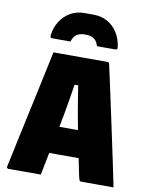

<svg xmlns="http://www.w3.org/2000/svg" viewBox="-101 -1024 852 1097"><g transform="rotate(10 325.0 -476.0)"><path d="M151 -287H348Q367 -287 384.5 -287Q402 -287 421 -287L467 -296L480 -213L493 -130H161Q158 -130 155.5 -131.5Q153 -133 151.5 -135.5Q150 -138 150 -141ZM213 0Q166 0 119 0Q72 0 25 0Q23 0 20.5 -1Q18 -2 16.5 -5Q15 -8 16 -13Q25 -53 34.5 -99Q44 -145 55 -196Q66 -247 77.5 -300.5Q89 -354 100.5 -407Q112 -460 123 -511.5Q134 -563 144 -610.5Q154 -658 163 -700Q241 -700 321 -700Q401 -700 476 -700Q480 -700 482 -699Q484 -698 485.5 -695.5Q487 -693 488 -689Q502 -625 516.5 -559Q531 -493 545.5 -424Q560 -355 575.5 -284Q591 -213 606 -140Q613 -105 620.5 -70.5Q628 -36 635 0Q589 0 542 0Q495 0 452 0Q445 0 441.5 -1.5Q438 -3 436 -8.5Q434 -14 431 -26Q418 -90 405.5 -149.5Q393 -209 382.5 -264Q372 -319 362.5 -371Q353 -423 345.5 -471.5Q338 -520 331 -566L364 -539H286L318 -566Q311 -519 303 -469.5Q295 -420 285.5 -367Q276 -314 264.5 -256.5Q253 -199 240 -135Q227 -71 213 0ZM248 -778Q222 -778 196.5 -778Q171 -778 145 -778Q135 -778 132.5 -781.5Q130 -785 131 -797Q137 -841 159.5 -876Q182 -911 217.5 -931.5Q253 -952 298 -952H352Q398 -952 433.5 -931.5Q469 -911 491 -876Q513 -841 519 -797Q521 -785 518 -781.5Q515 -778 505 -778Q479 -778 453.5 -778Q428 -778 402 -778Q393 -808 374.5 -820Q356 -832 325 -832Q294 -832 275.5 -820Q257 -808 248 -778Z"/></g></svg>

Font: Recursive Black
Style: Regular
Weight: 900
Version: Version 1.085